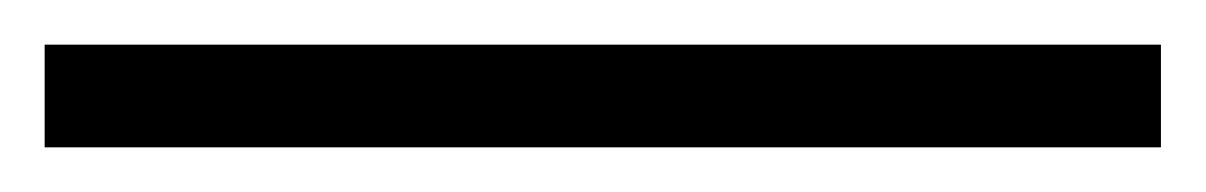

<svg xmlns="http://www.w3.org/2000/svg" viewBox="-20 40 540 86"><path d="M0 60H500V106H0Z"/></svg>

Font: Cinzel ExtraBold
Style: Regular
Weight: 800
Designer: Natanael Gama
Version: Version 2.000